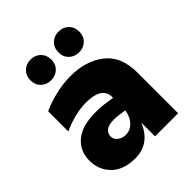

<svg xmlns="http://www.w3.org/2000/svg" viewBox="-213 -891 1029 1029"><g transform="rotate(-45 301.5 -377.0)"><path d="M372 -104Q325 9 214 9Q126 9 78.5 -38.5Q31 -86 31 -157Q31 -228 82.5 -272.5Q134 -317 239 -317Q282 -317 325 -310L359 -305V-311Q359 -390 237 -390Q195 -390 148.5 -378Q102 -366 62 -347V-500Q109 -522 166.5 -535.5Q224 -549 280 -549Q395 -549 471 -490.5Q547 -432 547 -308V0H372ZM269 -116Q300 -116 325 -140.5Q350 -165 358 -211L317 -217Q296 -220 279 -220Q240 -220 221.5 -205.5Q203 -191 203 -168Q203 -146 222 -131Q241 -116 269 -116ZM324 -684Q324 -719 346.5 -741Q369 -763 403 -763Q437 -763 459.5 -741Q482 -719 482 -684Q482 -649 459.5 -627.5Q437 -606 403 -606Q369 -606 346.5 -627.5Q324 -649 324 -684ZM112 -684Q112 -719 134.5 -741Q157 -763 191 -763Q225 -763 247.5 -741Q270 -719 270 -684Q270 -649 247.5 -627.5Q225 -606 191 -606Q157 -606 134.5 -627.5Q112 -649 112 -684Z"/></g></svg>

Font: Chess Sans ExtraBold
Style: Regular
Weight: 800
Designer: Wolf Bōese
Foundry: Wolf Bōese
Version: Version 7.223